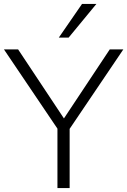

<svg xmlns="http://www.w3.org/2000/svg" viewBox="-25 -956 647 976"><path d="M0 0ZM267 0V-302L-5 -705H67L300 -354L533 -705H602L329 -301V0ZM274 -765 392 -936H465L324 -765Z"/></svg>

Font: Winston Light
Style: Regular
Weight: 300
Designer: Original fonts by Vernon Adams / Changes by Cristiano Sobral
Foundry: Original fonts by Vernon Adams / Changes by Cristiano Sobral
Version: Version 2.503;July 17, 2020;FontCreator 13.0.0.2655 64-bit